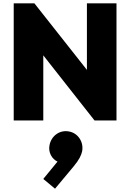

<svg xmlns="http://www.w3.org/2000/svg" viewBox="-20 -729 788 1162"><path d="M63 0H242V-394L552 0H685V-709H506V-306L188 -709H63ZM242 354 313 413 425 279C460 237 472 210 477 187C488 130 452 77 399 67C342 55 291 93 280 148C270 193 295 234 328 249Z"/></svg>

Font: MV Cash ExtraBold
Style: Regular
Weight: 800
Designer: Rodrigo Fuenzalida
Foundry: fragTYPE
Version: Version 1.100;Glyphs 3.1.2 (3151)